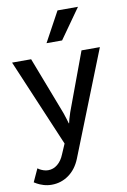

<svg xmlns="http://www.w3.org/2000/svg" viewBox="-103 -811 715 1081"><g transform="rotate(-10 255.0 -270.5)"><path d="M98 126Q127 126 151 106.5Q175 87 189 52L214 -6L2 -506H111L238 -175Q244 -159 249.5 -139.5Q255 -120 257 -114H259Q260 -120 264.5 -137Q269 -154 276 -174L399 -506H504L267 91Q244 148 200.5 179Q157 210 103 210Q78 210 56 203Q34 196 21 188.5Q8 181 5 179L39 105Q41 107 49.5 112Q58 117 71 121.5Q84 126 98 126ZM422 -751 301 -580H212L305 -751Z"/></g></svg>

Font: Museo Sans Medium
Style: Regular
Weight: 500
Designer: Jos Buivenga
Foundry: Jos Buivenga & Rosetta Type Foundry (extension, remastering)
Version: Version 3.600;PS 1.000;hotconv 1.0.88;makeotf.lib2.5.647800;